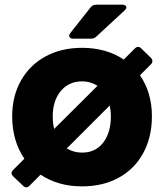

<svg xmlns="http://www.w3.org/2000/svg" viewBox="-20 -783 700 819"><path d="M577 -462Q628 -388 628 -287Q628 -198 591 -130Q554 -62 486.5 -25Q419 12 330 12Q228 12 153 -38L106 9Q100 16 92 16Q85 16 78 9L37 -30Q29 -38 29 -45Q29 -51 36 -58L84 -106Q32 -182 32 -287Q32 -373 69.5 -439.5Q107 -506 174.5 -542.5Q242 -579 330 -579Q433 -579 508 -529L555 -576Q562 -583 569 -583Q577 -583 583 -576L623 -537Q630 -530 630 -522Q630 -515 624 -509ZM211 -233 396 -417Q366 -436 330 -436Q274 -436 239.5 -395Q205 -354 205 -287Q205 -257 211 -233ZM448 -333 265 -150Q294 -132 330 -132Q387 -132 420 -174.5Q453 -217 453 -287Q453 -310 448 -333ZM292 -618Q284 -618 279.5 -621.5Q275 -625 275 -630Q275 -635 280 -642L366 -751Q375 -763 390 -763H501Q509 -763 514 -760Q519 -757 519 -752Q519 -746 511 -738L392 -628Q382 -618 368 -618Z"/></svg>

Font: Open Sauce Two Black
Style: Regular
Weight: 900
Designer: Alfredo Marco Pradil
Foundry: Creative Sauce Fz LLC
Version: Version 1.477